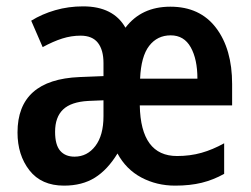

<svg xmlns="http://www.w3.org/2000/svg" viewBox="-20 -573 787 603"><path d="M515 -552Q608 -552 658.5 -485.5Q709 -419 709 -309V-242H419Q422 -83 536 -83Q577 -83 612.5 -93Q648 -103 684 -123V-27Q650 -8 613.5 1Q577 10 530 10Q472 10 424 -15.5Q376 -41 349 -91Q318 -40 278 -15Q238 10 181 10Q110 10 72.5 -38Q35 -86 35 -157Q35 -323 230 -331L305 -334V-375Q305 -416 287.5 -438.5Q270 -461 233 -461Q204 -461 175.5 -452Q147 -443 114 -425L78 -508Q112 -529 153.5 -541Q195 -553 241 -553Q336 -553 374 -486Q424 -552 515 -552ZM516 -462Q474 -462 448.5 -429Q423 -396 420 -326H600Q600 -387 579 -424.5Q558 -462 516 -462ZM257 -256Q203 -253 178 -229Q153 -205 153 -159Q153 -118 169 -99.5Q185 -81 214 -81Q254 -81 279.5 -114.5Q305 -148 305 -208V-258Z"/></svg>

Font: Noto Sans Gurmukhi Condensed SemiBold
Style: Regular
Weight: 600
Width: 3
Designer: Jelle Bosma - Monotype Design Team
Foundry: Monotype Imaging Inc.
Version: Version 2.004; ttfautohint (v1.8.4.7-5d5b)